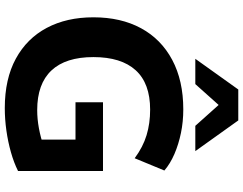

<svg xmlns="http://www.w3.org/2000/svg" viewBox="-124 -856 991 782"><g transform="rotate(90 371.0 -464.5)"><path d="M420 11Q301 11 218.5 -34Q136 -79 93 -160Q50 -241 50 -350Q50 -462 94.5 -544Q139 -626 223.5 -671Q308 -716 425 -716Q475 -716 521 -706.5Q567 -697 606.5 -680Q646 -663 674 -639L624 -518Q578 -552 530 -566.5Q482 -581 426 -581Q319 -581 265.5 -522Q212 -463 212 -350Q212 -237 266.5 -179Q321 -121 428 -121Q464 -121 502 -128Q540 -135 577 -148L548 -85V-277H396V-389H676V-43Q642 -26 599.5 -14Q557 -2 511 4.5Q465 11 420 11ZM219 -765 344 -940H470L595 -765H492L407 -860L322 -765Z"/></g></svg>

Font: Nunito Sans 12pt ExtraLight 12pt ExtraBold
Style: Regular
Weight: 800
Version: Version 3.101;gftools[0.9.27]